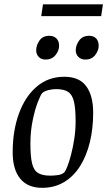

<svg xmlns="http://www.w3.org/2000/svg" viewBox="-20 -874 504 903"><path d="M178.4 9.4Q109.9 9.4 74.8 -34.1Q39.6 -77.6 39.6 -157.9Q39.6 -258 68.6 -338.5Q97.5 -419 152.1 -466Q206.6 -513 282.2 -513Q352.9 -513 385.5 -468.6Q418.2 -424.2 418.2 -344.1Q418.2 -269 402.5 -204.6Q386.7 -140.3 356.3 -92.2Q325.9 -44.1 280.9 -17.4Q236 9.4 178.4 9.4ZM216.1 -47.9Q233.1 -47.9 251.4 -50.4Q269.7 -52.9 281 -62Q287.3 -67.5 296.4 -90.1Q305.4 -112.7 314.2 -146.4Q323 -180.1 329.3 -220.8Q335.6 -261.6 335.6 -304.2Q335.6 -362.9 328 -395.7Q320.3 -428.4 300.7 -441.7Q281.1 -454.9 243.3 -454.9Q226.3 -454.9 207.4 -450.2Q188.5 -445.4 178.7 -436.4Q171.3 -428.7 157.8 -393.9Q144.3 -359.1 133.7 -307.8Q123 -256.4 123 -198.7Q123 -138.5 130.8 -105.7Q138.6 -72.9 159.1 -60.4Q179.7 -47.9 216.1 -47.9ZM380.9 -593.9Q360.9 -593.9 348.6 -606.4Q336.2 -619 336.2 -637.2Q336.2 -660.6 352.1 -683.2Q367.9 -705.7 399.3 -705.7Q420.1 -705.7 432.1 -693.3Q444.1 -680.9 444.1 -658.6Q444.1 -636.8 428 -615.4Q411.8 -593.9 380.9 -593.9ZM194 -593.9Q173.9 -593.9 162 -606.4Q150.2 -619 150.2 -637.2Q150.2 -660.6 165.5 -683.2Q180.9 -705.7 212.4 -705.7Q232.4 -705.7 245.2 -693.3Q258 -680.9 258 -658.6Q258 -636.8 241.5 -615.4Q224.9 -593.9 194 -593.9ZM173.9 -798 182.2 -853.5H464.1L455.8 -798Z"/></svg>

Font: Faustina Light
Style: Italic
Weight: 300
Italic angle: -8°
Designer: Alfonso Garcia
Foundry: http://www.omnibus-type.com
Version: Version 1.200